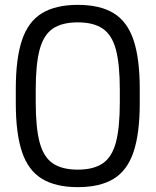

<svg xmlns="http://www.w3.org/2000/svg" viewBox="-20 -760 640 790"><path d="M300 10Q209 10 152.5 -24.5Q96 -59 70.5 -135Q45 -211 45 -335V-395Q45 -519 70.5 -595Q96 -671 152.5 -705.5Q209 -740 300 -740Q392 -740 448 -705.5Q504 -671 529.5 -595Q555 -519 555 -395V-335Q555 -211 529.5 -135Q504 -59 448 -24.5Q392 10 300 10ZM300 -62Q365 -62 403 -88Q441 -114 457 -174.5Q473 -235 473 -340V-390Q473 -495 457 -555.5Q441 -616 403 -642Q365 -668 300 -668Q235 -668 197 -642Q159 -616 143 -555.5Q127 -495 127 -390V-340Q127 -235 143 -174.5Q159 -114 197 -88Q235 -62 300 -62Z"/></svg>

Font: M PLUS Code Latin Expanded
Style: Regular
Weight: 400
Width: 7
Designer: Coji Morishita
Foundry: UNDERFOREST DESIGN
Version: Version 1.002; ttfautohint (v1.8.3)